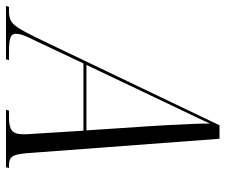

<svg xmlns="http://www.w3.org/2000/svg" viewBox="-133 -678 754 642"><g transform="rotate(90 244.0 -357.0)"><path d="M-57 0 -54 -10H-40Q-22 -10 -9.5 -15.5Q3 -21 16 -41Q29 -61 50 -104L342 -714H387L433 -100Q435 -61 439 -41.5Q443 -22 451.5 -16Q460 -10 475 -10H485L482 0H290L293 -10H317Q346 -10 359 -19.5Q372 -29 372 -59Q372 -68 371.5 -77.5Q371 -87 370 -98L360 -259H135L61 -102Q51 -82 43.5 -64.5Q36 -47 36 -33Q36 -19 50 -14.5Q64 -10 96 -10H124L121 0ZM248 -496 140 -269H359L345 -479Q343 -509 341 -546.5Q339 -584 337.5 -620.5Q336 -657 336 -682Q325 -657 314 -634.5Q303 -612 288 -580Q273 -548 248 -496Z"/></g></svg>

Font: Noto Serif Display ExtraCondensed Light
Style: Italic
Weight: 300
Width: 2
Italic angle: -12°
Designer: Monotype Design Team
Foundry: Monotype Imaging Inc.
Version: Version 2.009